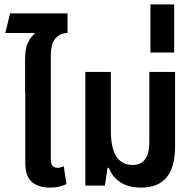

<svg xmlns="http://www.w3.org/2000/svg" viewBox="-20 -844 880 873"><path d="M94 -425H211V-588Q211 -648 233.5 -671Q256 -694 287 -694V-783H26L4 -694H136L137 -690Q120 -676 107 -650.5Q94 -625 94 -572ZM207 9Q251 9 282 -7L270 -88Q254 -81 242 -81Q211 -81 211 -118V-517H95V-103Q95 -43 124.5 -17Q154 9 207 9Z M622 9Q776 9 776 -177V-517H659V-199Q659 -94 583 -94Q484 -94 484 -250V-517H368V0H457L469 -81H475Q490 -40 527 -15.5Q564 9 622 9Z M664 -605V-824H772V-605Z"/></svg>

Font: Noto Sans Thai UI Condensed Semi
Style: Regular
Weight: 600
Width: 3
Designer: Monotype Design Team
Foundry: Monotype Imaging Inc.
Version: Version 1.901